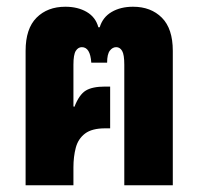

<svg xmlns="http://www.w3.org/2000/svg" viewBox="-20 -550 589 570"><path d="M56 0V-399Q56 -465 88.5 -497.5Q121 -530 174 -530Q211 -530 237.5 -514.5Q264 -499 272 -469H276Q285 -499 311.5 -514.5Q338 -530 375 -530Q428 -530 460.5 -497.5Q493 -465 493 -399V0H349V-358Q349 -388 342.5 -399Q336 -410 325 -410Q314 -410 306 -399.5Q298 -389 298 -364H251Q248 -410 223 -410Q212 -410 205 -399Q198 -388 198 -358V-234L201 -233Q215 -269 234.5 -281Q254 -293 292 -293H307V-169H292Q253 -169 232.5 -153.5Q212 -138 205 -111.5Q198 -85 198 -53V0Z"/></svg>

Font: Noto Sans Thai UI ExtCond ExtBd
Style: Regular
Weight: 800
Width: 2
Designer: Monotype Design Team
Foundry: Monotype Imaging Inc.
Version: Version 2.000